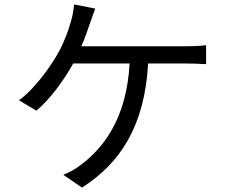

<svg xmlns="http://www.w3.org/2000/svg" viewBox="-20 -812 1040 871"><path d="M412 -773 316 -792C314 -766 309 -738 301 -712C290 -674 272 -622 244 -572C210 -511 138 -409 66 -357L145 -310C204 -358 271 -449 312 -524H568C554 -270 446 -139 348 -65C326 -47 295 -30 267 -19L352 39C524 -71 636 -238 652 -524H821C844 -524 883 -523 915 -521V-607C886 -603 846 -602 821 -602H349C365 -638 377 -674 387 -703C394 -724 404 -750 412 -773Z"/></svg>

Font: Noto Sans HK
Style: Regular
Weight: 400
Designer: Ryoko NISHIZUKA 西塚涼子 (kana, bopomofo & ideographs); Paul D. Hunt (Latin, Greek & Cyrillic); Sandoll Communications 산돌커뮤니
Foundry: Adobe
Version: Version 2.004;hotconv 1.0.118;makeotfexe 2.5.65603